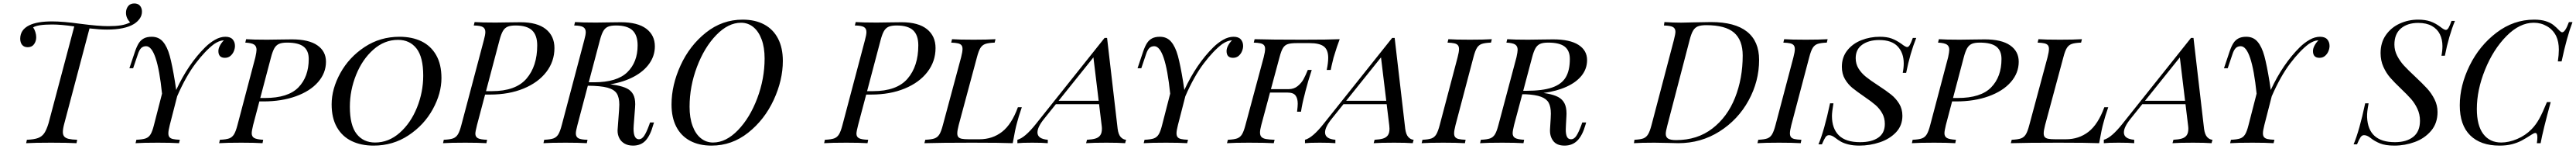

<svg xmlns="http://www.w3.org/2000/svg" viewBox="-20 -837 15106 871"><path d="M812.5 -769Q812.5 -747.1 799.6 -728.5Q786.6 -710 765.6 -696.8Q712.4 -664.1 607.4 -664.1Q564 -664.1 504.9 -670.9L357.4 -116.2Q348.6 -84.5 348.6 -65.4Q348.6 -48.3 356.9 -38.8Q365.2 -29.3 383.1 -25.1Q400.9 -21 432.6 -20L428.7 0Q376 -2.9 279.3 -2.9Q181.6 -2.9 133.3 0L137.7 -20Q180.2 -21.5 203.4 -30.3Q226.6 -39.1 239.7 -58.6Q252.9 -78.1 264.6 -116.2L415.5 -682.6Q337.9 -693.8 286.6 -693.8Q199.7 -693.8 174.3 -676.8Q182.1 -666.5 187.3 -650.1Q192.4 -633.8 192.4 -619.1Q192.4 -596.2 179.7 -578.6Q167 -561 142.6 -561Q121.1 -561 109.9 -574.5Q98.6 -587.9 98.6 -610.8Q98.6 -663.1 151.4 -689Q198.2 -711.9 285.6 -711.9Q349.1 -711.9 452.1 -697.8Q556.6 -684.1 614.7 -684.1Q659.2 -684.1 689.2 -689Q719.2 -693.8 743.2 -706.1Q718.8 -731.4 718.8 -762.2Q718.8 -784.7 731.2 -800.8Q743.7 -816.9 767.6 -816.9Q789.6 -816.9 801 -803.2Q812.5 -789.6 812.5 -769Z M1357.9 -568.4Q1357.9 -553.7 1351.3 -537.6Q1344.7 -521.5 1331.5 -510.3Q1318.4 -499 1298.8 -499Q1260.7 -499 1260.7 -538.6Q1260.7 -553.7 1269.8 -570.6Q1278.8 -587.4 1292.5 -601.1H1289.6Q1265.1 -599.6 1234.9 -579.1Q1184.1 -541 1127.2 -466.3Q1070.3 -391.6 1019 -274.4L975.6 -106Q967.3 -73.7 967.3 -57.6Q967.3 -43 973.9 -35.2Q980.5 -27.3 994.6 -24.2Q1008.8 -21 1034.7 -20L1029.8 0Q984.4 -2.9 905.8 -2.9Q817.9 -2.9 774.9 0L779.8 -20Q815.9 -21.5 834 -27.8Q852.1 -34.2 862.8 -51.5Q873.5 -68.8 882.8 -106L930.2 -289.6Q901.4 -566.9 836.9 -566.9Q819.3 -566.9 808.1 -556.2Q796.9 -545.4 788.6 -520L760.7 -438H738.8L771.5 -535.2Q782.2 -566.4 793.9 -584.7Q805.7 -603 823.7 -612.5Q841.8 -622.1 869.6 -622.1Q911.1 -622.1 936 -592.8Q960.9 -563.5 975.6 -509.8Q990.2 -456.1 1005.9 -359.9L1013.2 -311Q1083.5 -462.4 1183.6 -561Q1210.4 -587.4 1241.2 -604.7Q1272 -622.1 1301.8 -622.1Q1331.1 -622.1 1344.5 -606.7Q1357.9 -591.3 1357.9 -568.4Z M1891.6 -476.1Q1891.6 -410.2 1845.2 -357.2Q1798.8 -304.2 1715.1 -274.2Q1631.3 -244.1 1524.4 -244.1H1501L1464.4 -106Q1456.1 -71.8 1456.1 -58.1Q1456.1 -39.1 1470.5 -30.5Q1484.9 -22 1523.4 -20L1519.5 0Q1472.7 -2.9 1395.5 -2.9Q1307.6 -2.9 1265.1 0L1269.5 -20Q1305.7 -21.5 1323.5 -27.8Q1341.3 -34.2 1352.1 -51.3Q1362.8 -68.4 1372.6 -106L1477.5 -502Q1484.4 -533.7 1484.4 -545.9Q1484.4 -566.9 1470.2 -576.4Q1456.1 -585.9 1418.5 -587.9L1423.3 -607.9Q1463.4 -605 1546.4 -605Q1569.3 -605 1618.2 -606Q1667 -606.9 1692.4 -606.9Q1790.5 -606.9 1841.1 -572Q1891.6 -537.1 1891.6 -476.1ZM1790.5 -492.2Q1790.5 -541 1760.3 -564.5Q1730 -587.9 1663.6 -587.9Q1633.3 -587.9 1616.5 -580.6Q1599.6 -573.2 1589.1 -555.2Q1578.6 -537.1 1569.3 -502L1506.3 -264.2H1534.2Q1669.4 -264.2 1730 -326.2Q1790.5 -388.2 1790.5 -492.2Z M1924.8 -227.1Q1924.8 -317.4 1975.8 -409.7Q2026.9 -502 2117.9 -562Q2209 -622.1 2322.8 -622.1Q2396.5 -622.1 2451.7 -595.5Q2506.8 -568.8 2537.8 -514.9Q2568.8 -460.9 2568.8 -380.9Q2568.8 -290.5 2517.8 -198.2Q2466.8 -106 2375.7 -45.9Q2284.7 14.2 2170.9 14.2Q2097.2 14.2 2042 -12.5Q1986.8 -39.1 1955.8 -93Q1924.8 -147 1924.8 -227.1ZM2031.7 -212.9Q2031.7 -104.5 2071.3 -54.2Q2110.8 -3.9 2179.7 -3.9Q2259.3 -3.9 2324 -60.8Q2388.7 -117.7 2425.3 -208.3Q2461.9 -298.8 2461.9 -395Q2461.9 -503.4 2422.4 -553.7Q2382.8 -604 2314 -604Q2234.4 -604 2169.7 -547.1Q2105 -490.2 2068.4 -399.7Q2031.7 -309.1 2031.7 -212.9Z M3231.4 -556.2Q3231.4 -478 3183.8 -416.3Q3136.2 -354.5 3050.3 -319.3Q2964.4 -284.2 2854.5 -284.2H2824.7L2777.3 -106Q2767.6 -67.9 2767.6 -55.7Q2767.6 -37.1 2782.5 -29.1Q2797.4 -21 2836.4 -20L2832.5 0Q2785.6 -2.9 2708.5 -2.9Q2620.6 -2.9 2578.1 0L2582.5 -20Q2618.7 -21.5 2636.5 -27.8Q2654.3 -34.2 2665 -51.3Q2675.8 -68.4 2685.5 -106L2817.4 -602.1Q2826.2 -633.8 2826.2 -649.9Q2826.2 -670.4 2811.3 -679Q2796.4 -687.5 2758.3 -688L2763.2 -708Q2804.2 -705.1 2886.2 -705.1Q2910.2 -705.1 2958 -706.1Q3006.8 -707 3032.2 -707Q3130.4 -707 3180.9 -666.7Q3231.4 -626.5 3231.4 -556.2ZM3130.4 -571.8Q3130.4 -631.3 3100.1 -659.7Q3069.8 -688 3003.4 -688Q2973.1 -688 2956.3 -680.7Q2939.5 -673.3 2929 -655.3Q2918.5 -637.2 2909.2 -602.1L2830.1 -304.2H2864.3Q3004.4 -304.2 3067.4 -377.2Q3130.4 -450.2 3130.4 -571.8Z M3815.4 -121.1 3811 -107.9Q3793.5 -44.9 3765.9 -15.4Q3738.3 14.2 3692.4 14.2Q3662.6 14.2 3642.1 2.2Q3621.6 -9.8 3611.6 -29.8Q3601.6 -49.8 3601.6 -73.2L3602.1 -82L3610.4 -193.8Q3611.8 -210.4 3611.8 -225.1Q3611.8 -267.6 3596.7 -290.8Q3581.5 -314 3542 -324.7Q3502.4 -335.4 3427.2 -335.9L3366.2 -106Q3356.9 -71.3 3356.9 -57.1Q3356.9 -37.1 3371.8 -28.8Q3386.7 -20.5 3425.3 -20L3421.4 0Q3374.5 -2.9 3297.4 -2.9Q3209.5 -2.9 3167 0L3171.4 -20Q3207.5 -21.5 3225.3 -27.8Q3243.2 -34.2 3253.9 -51.3Q3264.6 -68.4 3274.4 -106L3406.2 -602.1Q3415 -633.8 3415 -648.9Q3415 -669.9 3399.9 -678.7Q3384.8 -687.5 3347.2 -688L3352.1 -708Q3393.1 -705.1 3475.1 -705.1Q3499 -705.1 3546.9 -706.1Q3595.7 -707 3621.1 -707Q3719.2 -707 3769.8 -669.2Q3820.3 -631.3 3820.3 -565.9Q3820.3 -511.7 3788.3 -466.1Q3756.3 -420.4 3697.3 -388.9Q3638.2 -357.4 3559.1 -344.2Q3570.8 -342.8 3594.2 -338.9Q3633.3 -331.5 3657 -319.6Q3680.7 -307.6 3692.9 -285.6Q3705.1 -263.7 3705.1 -228Q3705.1 -221.7 3704.1 -207L3696.3 -105Q3695.3 -91.3 3695.3 -84.5Q3695.3 -22.9 3727.1 -22.9Q3744.1 -22.9 3757.8 -43.5Q3771.5 -64 3787.1 -106.9L3792 -121.1ZM3463.4 -356Q3598.1 -356 3658.7 -414.8Q3719.2 -473.6 3719.2 -571.8Q3719.2 -631.3 3689 -659.7Q3658.7 -688 3592.3 -688Q3562 -688 3545.2 -680.7Q3528.3 -673.3 3517.8 -655.3Q3507.3 -637.2 3498 -602.1L3432.6 -356Z M4335 -722.2Q4408.7 -722.2 4461.7 -693.8Q4514.6 -665.5 4542.7 -611.3Q4570.8 -557.1 4570.8 -481Q4570.8 -368.2 4517.1 -252.7Q4463.4 -137.2 4367.7 -61.5Q4272 14.2 4152.8 14.2Q4079.1 14.2 4026.4 -14.2Q3973.6 -42.5 3945.8 -96.4Q3918 -150.4 3918 -226.1Q3918 -339.4 3971.2 -455.1Q4024.4 -570.8 4119.9 -646.5Q4215.3 -722.2 4335 -722.2ZM4023.9 -212.9Q4023.9 -148.4 4041.3 -101.3Q4058.6 -54.2 4089.8 -29.1Q4121.1 -3.9 4161.6 -3.9Q4237.3 -3.9 4307.4 -75.9Q4377.4 -147.9 4420.7 -262.2Q4463.9 -376.5 4463.9 -495.1Q4463.9 -559.6 4446.3 -606.7Q4428.7 -653.8 4397.5 -679Q4366.2 -704.1 4325.7 -704.1Q4250.5 -704.1 4180.4 -632.1Q4110.4 -560.1 4067.1 -445.8Q4023.9 -331.5 4023.9 -212.9Z M5466.3 -556.2Q5466.3 -478 5418.7 -416.3Q5371.1 -354.5 5285.2 -319.3Q5199.2 -284.2 5089.4 -284.2H5059.6L5012.2 -106Q5002.4 -67.9 5002.4 -55.7Q5002.4 -37.1 5017.3 -29.1Q5032.2 -21 5071.3 -20L5067.4 0Q5020.5 -2.9 4943.4 -2.9Q4855.5 -2.9 4813 0L4817.4 -20Q4853.5 -21.5 4871.3 -27.8Q4889.2 -34.2 4899.9 -51.3Q4910.6 -68.4 4920.4 -106L5052.2 -602.1Q5061 -633.8 5061 -649.9Q5061 -670.4 5046.1 -679Q5031.2 -687.5 4993.2 -688L4998 -708Q5039.1 -705.1 5121.1 -705.1Q5145 -705.1 5192.9 -706.1Q5241.7 -707 5267.1 -707Q5365.2 -707 5415.8 -666.7Q5466.3 -626.5 5466.3 -556.2ZM5365.2 -571.8Q5365.2 -631.3 5335 -659.7Q5304.7 -688 5238.3 -688Q5208 -688 5191.2 -680.7Q5174.3 -673.3 5163.8 -655.3Q5153.3 -637.2 5144 -602.1L5064.9 -304.2H5099.1Q5239.3 -304.2 5302.2 -377.2Q5365.2 -450.2 5365.2 -571.8Z M5943.8 -118.2Q5934.1 -85.4 5918.9 0Q5849.1 -2.9 5681.2 -2.9Q5496.1 -2.9 5400.9 0L5406.2 -20Q5442.4 -21.5 5460.2 -27.8Q5478 -34.2 5488.8 -51.3Q5499.5 -68.4 5509.3 -106L5616.2 -502Q5624.5 -534.2 5624.5 -550.8Q5624.5 -565.4 5617.9 -573Q5611.3 -580.6 5597.4 -583.7Q5583.5 -586.9 5558.1 -587.9L5563 -607.9Q5603 -605 5689.9 -605Q5770.5 -605 5817.9 -607.9L5813 -587.9Q5776.4 -586.4 5758.3 -580.1Q5740.2 -573.7 5729.5 -556.6Q5718.8 -539.6 5709 -502L5602.1 -106Q5593.8 -73.7 5593.8 -57.6Q5593.8 -43 5600.3 -35.6Q5606.9 -28.3 5621.1 -25.6Q5635.3 -22.9 5661.1 -22.9H5724.1Q5799.8 -22.9 5856.2 -66.4Q5912.6 -109.9 5949.2 -210H5972.2Q5951.2 -148.9 5943.8 -118.2Z M6583.5 -20 6578.1 0Q6538.1 -2.9 6469.2 -2.9Q6388.7 -2.9 6349.1 0L6354.5 -20Q6385.3 -21.5 6403.8 -27.1Q6422.4 -32.7 6432.1 -46.1Q6441.9 -59.6 6441.9 -84.5Q6441.9 -93.3 6440.4 -104L6425.3 -228H6171.9L6103.5 -143.1Q6064 -94.7 6064 -63Q6064 -24.9 6124.5 -20V0Q6094.7 -2.9 6033.2 -2.9Q5972.2 -2.9 5946.3 0V-20Q5990.2 -31.2 6055.2 -112.8L6457.5 -615.2H6472.2L6534.2 -84Q6538.6 -50.8 6552.2 -35.9Q6565.9 -21 6583.5 -20ZM6392.1 -501.5 6188 -248H6422.9Z M7270 -568.4Q7270 -553.7 7263.4 -537.6Q7256.8 -521.5 7243.7 -510.3Q7230.5 -499 7210.9 -499Q7172.9 -499 7172.9 -538.6Q7172.9 -553.7 7181.9 -570.6Q7190.9 -587.4 7204.6 -601.1H7201.7Q7177.2 -599.6 7147 -579.1Q7096.2 -541 7039.3 -466.3Q6982.4 -391.6 6931.2 -274.4L6887.7 -106Q6879.4 -73.7 6879.4 -57.6Q6879.4 -43 6886 -35.2Q6892.6 -27.3 6906.7 -24.2Q6920.9 -21 6946.8 -20L6941.9 0Q6896.5 -2.9 6817.9 -2.9Q6730 -2.9 6687 0L6691.9 -20Q6728 -21.5 6746.1 -27.8Q6764.2 -34.2 6774.9 -51.5Q6785.6 -68.8 6794.9 -106L6842.3 -289.6Q6813.5 -566.9 6749 -566.9Q6731.4 -566.9 6720.2 -556.2Q6709 -545.4 6700.7 -520L6672.9 -438H6650.9L6683.6 -535.2Q6694.3 -566.4 6706.1 -584.7Q6717.8 -603 6735.8 -612.5Q6753.9 -622.1 6781.7 -622.1Q6823.2 -622.1 6848.1 -592.8Q6873 -563.5 6887.7 -509.8Q6902.3 -456.1 6918 -359.9L6925.3 -311Q6995.6 -462.4 7095.7 -561Q7122.6 -587.4 7153.3 -604.7Q7184.1 -622.1 7213.9 -622.1Q7243.2 -622.1 7256.6 -606.7Q7270 -591.3 7270 -568.4Z M7836.4 -607.9Q7821.8 -571.3 7800.3 -500Q7786.1 -442.9 7783.7 -428.2H7760.3Q7769 -470.2 7769 -499Q7769 -545.4 7743.7 -565.2Q7718.3 -585 7659.7 -585H7586.4Q7550.3 -585 7532.5 -579.3Q7514.6 -573.7 7503.9 -556.6Q7493.2 -539.6 7483.4 -502L7433.1 -315.9H7536.6Q7568.4 -315.9 7590.3 -334Q7612.3 -352.1 7624.5 -374.5Q7636.7 -397 7649.4 -428.2H7672.4Q7650.4 -361.8 7636.2 -306.2L7630.4 -282.7Q7617.2 -234.4 7609.4 -184.1H7586.4Q7590.3 -215.3 7590.3 -231Q7590.3 -261.7 7577.4 -278.8Q7564.5 -295.9 7530.3 -295.9H7427.7L7376.5 -106Q7369.1 -78.1 7369.1 -62Q7369.1 -45.4 7377.4 -36.6Q7385.7 -27.8 7403.6 -24.4Q7421.4 -21 7454.6 -20L7449.7 0Q7398.4 -2.9 7303.7 -2.9Q7219.2 -2.9 7175.3 0L7180.7 -20Q7216.8 -21.5 7234.6 -27.8Q7252.4 -34.2 7263.2 -51.3Q7273.9 -68.4 7283.7 -106L7390.6 -502Q7398.9 -534.2 7398.9 -550.8Q7398.9 -565.4 7392.3 -573Q7385.7 -580.6 7371.8 -583.7Q7357.9 -586.9 7332.5 -587.9L7337.4 -607.9Q7431.6 -605 7616.7 -605Q7770.5 -605 7836.4 -607.9Z M8270 -20 8264.6 0Q8224.6 -2.9 8155.8 -2.9Q8075.2 -2.9 8035.6 0L8041 -20Q8071.8 -21.5 8090.3 -27.1Q8108.9 -32.7 8118.7 -46.1Q8128.4 -59.6 8128.4 -84.5Q8128.4 -93.3 8127 -104L8111.8 -228H7858.4L7790 -143.1Q7750.5 -94.7 7750.5 -63Q7750.5 -24.9 7811 -20V0Q7781.2 -2.9 7719.7 -2.9Q7658.7 -2.9 7632.8 0V-20Q7676.8 -31.2 7741.7 -112.8L8144 -615.2H8158.7L8220.7 -84Q8225.1 -50.8 8238.8 -35.9Q8252.4 -21 8270 -20ZM8078.6 -501.5 7874.5 -248H8109.4Z M8507.3 -57.6Q8507.3 -43 8513.9 -35.2Q8520.5 -27.3 8534.7 -24.2Q8548.8 -21 8574.7 -20L8570.8 0Q8523.9 -2.9 8443.8 -2.9Q8359.9 -2.9 8316.9 0L8321.8 -20Q8356.9 -21.5 8374.5 -27.8Q8392.1 -34.2 8402.6 -51.5Q8413.1 -68.8 8422.9 -106L8527.8 -502Q8536.1 -533.7 8536.1 -549.8Q8536.1 -564.9 8529.3 -572.8Q8522.5 -580.6 8508.5 -583.7Q8494.6 -586.9 8468.8 -587.9L8473.6 -607.9Q8513.7 -605 8600.6 -605Q8681.2 -605 8728.5 -607.9L8723.6 -587.9Q8687 -586.4 8669.2 -580.1Q8651.4 -573.7 8640.9 -556.6Q8630.4 -539.6 8620.6 -502L8515.6 -106Q8507.3 -73.7 8507.3 -57.6Z M9281.7 -121.1 9277.8 -107.9Q9260.3 -45.9 9230.7 -15.9Q9201.2 14.2 9154.8 14.2Q9108.9 14.2 9088.1 -13.7Q9067.4 -41.5 9069.8 -82L9073.7 -145Q9074.7 -164.6 9074.7 -172.9Q9074.7 -212.9 9062 -236.1Q9049.3 -259.3 9017.3 -271.2Q8985.4 -283.2 8925.3 -286.1H8919.9H8907.2L8858.9 -106Q8850.6 -71.8 8850.6 -58.1Q8850.6 -39.1 8865 -30.5Q8879.4 -22 8918 -20L8914.1 0Q8867.2 -2.9 8790 -2.9Q8702.1 -2.9 8659.7 0L8664.1 -20Q8700.2 -21.5 8718 -27.8Q8735.8 -34.2 8746.6 -51.3Q8757.3 -68.4 8767.1 -106L8873 -502Q8879.9 -533.7 8879.9 -545.9Q8879.9 -566.9 8865.7 -576.4Q8851.6 -585.9 8814 -587.9L8818.8 -607.9Q8859.4 -605 8941.9 -605Q8964.8 -605 9013.7 -606Q9062.5 -606.9 9087.9 -606.9Q9186 -606.9 9236.6 -574.7Q9287.1 -542.5 9287.1 -485.8Q9287.1 -435.5 9255.9 -396Q9224.6 -356.4 9167.2 -330.3Q9109.9 -304.2 9031.7 -293.5L9053.7 -290Q9093.3 -282.7 9117.7 -269.8Q9142.1 -256.8 9154.3 -233.6Q9166.5 -210.4 9166.5 -172.9Q9166.5 -163.1 9166 -158.2L9163.1 -105Q9162.1 -87.4 9162.1 -79.6Q9162.1 -51.8 9169.2 -37.4Q9176.3 -22.9 9193.4 -22.9Q9210.9 -22.9 9224.4 -43.2Q9237.8 -63.5 9253.9 -106.9L9258.8 -121.1ZM8929.7 -306.2Q9025.4 -306.2 9081.3 -325.2Q9137.2 -344.2 9161.6 -384.5Q9186 -424.8 9186 -492.2Q9186 -541 9155.8 -564.5Q9125.5 -587.9 9059.1 -587.9Q9028.8 -587.9 9012 -580.6Q8995.1 -573.2 8984.6 -555.2Q8974.1 -537.1 8964.8 -502L8912.6 -306.2Z M9821.8 0Q9798.8 0 9763.7 -1.5Q9680.2 -2.9 9681.6 -2.9Q9601.1 -2.9 9562 0L9564.9 -20Q9599.1 -21.5 9616.5 -27.8Q9633.8 -34.2 9644.5 -51.5Q9655.3 -68.8 9665 -106L9795.9 -602.1Q9805.2 -638.2 9805.2 -651.4Q9805.2 -670.9 9790.5 -679Q9775.9 -687 9737.8 -688L9740.7 -708Q9794.4 -704.6 9838.4 -704.6L9862.8 -705.1L9903.8 -706.1Q9981.9 -708 10013.7 -708Q10154.3 -708 10225.1 -651.9Q10295.9 -595.7 10295.9 -486.8Q10295.9 -361.8 10234.1 -249.5Q10172.4 -137.2 10063.7 -68.6Q9955.1 0 9821.8 0ZM10199.7 -512.2Q10199.7 -602.5 10148.9 -646.2Q10098.1 -689.9 9985.8 -689.9Q9954.6 -689.9 9937 -682.9Q9919.4 -675.8 9908.7 -657.7Q9897.9 -639.6 9888.7 -604L9757.8 -104Q9748.5 -69.3 9748.5 -54.7Q9748.5 -35.6 9762.2 -26.9Q9775.9 -18.1 9809.6 -18.1Q9933.6 -18.1 10021.7 -85.7Q10109.9 -153.3 10154.8 -265.9Q10199.7 -378.4 10199.7 -512.2Z M10476.6 -57.6Q10476.6 -43 10483.2 -35.2Q10489.7 -27.3 10503.9 -24.2Q10518.1 -21 10543.9 -20L10540 0Q10493.2 -2.9 10413.1 -2.9Q10329.1 -2.9 10286.1 0L10291 -20Q10326.2 -21.5 10343.8 -27.8Q10361.3 -34.2 10371.8 -51.5Q10382.3 -68.8 10392.1 -106L10497.1 -502Q10505.4 -533.7 10505.4 -549.8Q10505.4 -564.9 10498.5 -572.8Q10491.7 -580.6 10477.8 -583.7Q10463.9 -586.9 10438 -587.9L10442.9 -607.9Q10482.9 -605 10569.8 -605Q10650.4 -605 10697.8 -607.9L10692.9 -587.9Q10656.2 -586.4 10638.4 -580.1Q10620.6 -573.7 10610.1 -556.6Q10599.6 -539.6 10589.8 -502L10484.9 -106Q10476.6 -73.7 10476.6 -57.6Z M11158.2 -411.1H11138.2Q11144 -439.9 11144 -466.8Q11144 -527.3 11108.9 -565.2Q11073.7 -603 11000 -603Q10939.5 -603 10900.9 -575.9Q10862.3 -548.8 10862.3 -497.1Q10862.3 -463.4 10878.9 -436.5Q10895.5 -409.7 10921.9 -388.4Q10948.2 -367.2 10992.2 -338.9Q11042.5 -306.2 11070.3 -283.9Q11098.1 -261.7 11117.2 -231Q11136.2 -200.2 11136.2 -160.2Q11136.2 -103 11098.9 -63.7Q11061.5 -24.4 11003.4 -5.1Q10945.3 14.2 10884.3 14.2Q10846.7 14.2 10819.6 7.3Q10792.5 0.5 10775.6 -9Q10758.8 -18.6 10741.2 -32.2Q10721.7 -46.9 10706.1 -46.9Q10693.4 -46.9 10685.5 -35.6Q10677.7 -24.4 10664.1 6.8H10644Q10677.7 -72.8 10711.9 -232.9H10731.9Q10723.1 -182.1 10723.1 -159.2Q10723.1 -85.9 10763.4 -45.9Q10803.7 -5.9 10888.2 -5.9Q10955.6 -5.9 10994.4 -32.2Q11033.2 -58.6 11033.2 -112.8Q11033.2 -147.5 11017.8 -174.8Q11002.4 -202.1 10978.8 -222.7Q10955.1 -243.2 10917 -269Q10868.7 -302.2 10843 -323Q10817.4 -343.8 10799.3 -374.5Q10781.2 -405.3 10781.2 -446.8Q10781.2 -502 10812.5 -541.7Q10843.8 -581.5 10894.8 -601.8Q10945.8 -622.1 11003.9 -622.1Q11045.4 -622.1 11073.2 -611.8Q11101.1 -601.6 11131.3 -580.1Q11154.8 -562 11164.1 -562Q11172.4 -562 11179.7 -574.2Q11187 -586.4 11197.3 -615.2H11217.3Q11181.2 -525.4 11158.2 -411.1Z M11818.4 -476.1Q11818.4 -410.2 11772 -357.2Q11725.6 -304.2 11641.8 -274.2Q11558.1 -244.1 11451.2 -244.1H11427.7L11391.1 -106Q11382.8 -71.8 11382.8 -58.1Q11382.8 -39.1 11397.2 -30.5Q11411.6 -22 11450.2 -20L11446.3 0Q11399.4 -2.9 11322.3 -2.9Q11234.4 -2.9 11191.9 0L11196.3 -20Q11232.4 -21.5 11250.2 -27.8Q11268.1 -34.2 11278.8 -51.3Q11289.6 -68.4 11299.3 -106L11404.3 -502Q11411.1 -533.7 11411.1 -545.9Q11411.1 -566.9 11397 -576.4Q11382.8 -585.9 11345.2 -587.9L11350.1 -607.9Q11390.1 -605 11473.1 -605Q11496.1 -605 11544.9 -606Q11593.8 -606.9 11619.1 -606.9Q11717.3 -606.9 11767.8 -572Q11818.4 -537.1 11818.4 -476.1ZM11717.3 -492.2Q11717.3 -541 11687 -564.5Q11656.7 -587.9 11590.3 -587.9Q11560.1 -587.9 11543.2 -580.6Q11526.4 -573.2 11515.9 -555.2Q11505.4 -537.1 11496.1 -502L11433.1 -264.2H11460.9Q11596.2 -264.2 11656.7 -326.2Q11717.3 -388.2 11717.3 -492.2Z M12314.9 -118.2Q12305.2 -85.4 12290 0Q12220.2 -2.9 12052.2 -2.9Q11867.2 -2.9 11772 0L11777.3 -20Q11813.5 -21.5 11831.3 -27.8Q11849.1 -34.2 11859.9 -51.3Q11870.6 -68.4 11880.4 -106L11987.3 -502Q11995.6 -534.2 11995.6 -550.8Q11995.6 -565.4 11989 -573Q11982.4 -580.6 11968.5 -583.7Q11954.6 -586.9 11929.2 -587.9L11934.1 -607.9Q11974.1 -605 12061 -605Q12141.6 -605 12189 -607.9L12184.1 -587.9Q12147.5 -586.4 12129.4 -580.1Q12111.3 -573.7 12100.6 -556.6Q12089.8 -539.6 12080.1 -502L11973.1 -106Q11964.8 -73.7 11964.8 -57.6Q11964.8 -43 11971.4 -35.6Q11978 -28.3 11992.2 -25.6Q12006.3 -22.9 12032.2 -22.9H12095.2Q12170.9 -22.9 12227.3 -66.4Q12283.7 -109.9 12320.3 -210H12343.3Q12322.3 -148.9 12314.9 -118.2Z M12954.6 -20 12949.2 0Q12909.2 -2.9 12840.3 -2.9Q12759.8 -2.9 12720.2 0L12725.6 -20Q12756.3 -21.5 12774.9 -27.1Q12793.5 -32.7 12803.2 -46.1Q12813 -59.6 12813 -84.5Q12813 -93.3 12811.5 -104L12796.4 -228H12543L12474.6 -143.1Q12435.1 -94.7 12435.1 -63Q12435.1 -24.9 12495.6 -20V0Q12465.8 -2.9 12404.3 -2.9Q12343.3 -2.9 12317.4 0V-20Q12361.3 -31.2 12426.3 -112.8L12828.6 -615.2H12843.3L12905.3 -84Q12909.7 -50.8 12923.3 -35.9Q12937 -21 12954.6 -20ZM12763.2 -501.5 12559.1 -248H12793.9Z M13641.1 -568.4Q13641.1 -553.7 13634.5 -537.6Q13627.9 -521.5 13614.7 -510.3Q13601.6 -499 13582 -499Q13543.9 -499 13543.9 -538.6Q13543.9 -553.7 13553 -570.6Q13562 -587.4 13575.7 -601.1H13572.8Q13548.3 -599.6 13518.1 -579.1Q13467.3 -541 13410.4 -466.3Q13353.5 -391.6 13302.2 -274.4L13258.8 -106Q13250.5 -73.7 13250.5 -57.6Q13250.5 -43 13257.1 -35.2Q13263.7 -27.3 13277.8 -24.2Q13292 -21 13317.9 -20L13313 0Q13267.6 -2.9 13189 -2.9Q13101.1 -2.9 13058.1 0L13063 -20Q13099.1 -21.5 13117.2 -27.8Q13135.3 -34.2 13146 -51.5Q13156.7 -68.8 13166 -106L13213.4 -289.6Q13184.6 -566.9 13120.1 -566.9Q13102.5 -566.9 13091.3 -556.2Q13080.1 -545.4 13071.8 -520L13043.9 -438H13022L13054.7 -535.2Q13065.4 -566.4 13077.1 -584.7Q13088.9 -603 13106.9 -612.5Q13125 -622.1 13152.8 -622.1Q13194.3 -622.1 13219.2 -592.8Q13244.1 -563.5 13258.8 -509.8Q13273.4 -456.1 13289.1 -359.9L13296.4 -311Q13366.7 -462.4 13466.8 -561Q13493.7 -587.4 13524.4 -604.7Q13555.2 -622.1 13585 -622.1Q13614.3 -622.1 13627.7 -606.7Q13641.1 -591.3 13641.1 -568.4Z M14317.4 -511.2H14297.4Q14303.2 -539.1 14303.2 -567.9Q14303.2 -606 14288.3 -636.5Q14273.4 -667 14241.5 -685.1Q14209.5 -703.1 14161.1 -703.1Q14098.1 -703.1 14059.8 -670.9Q14021.5 -638.7 14021.5 -576.2Q14021.5 -542 14037.8 -510.5Q14054.2 -479 14078.1 -453.1Q14102.1 -427.2 14143.6 -388.7Q14187 -348.1 14212.9 -320.1Q14238.8 -292 14256.6 -256.8Q14274.4 -221.7 14274.4 -182.1Q14274.4 -116.7 14236.8 -72.5Q14199.2 -28.3 14141.4 -7.1Q14083.5 14.2 14021.5 14.2Q13968.8 14.2 13936.8 1.2Q13904.8 -11.7 13879.4 -32.2Q13860.4 -46.9 13843.3 -46.9Q13831.5 -46.9 13823.2 -35.2Q13814.9 -23.4 13802.2 6.8H13782.2Q13815.9 -72.8 13850.1 -232.9H13870.1Q13864.7 -203.1 13862.8 -186.8Q13860.8 -170.4 13861.3 -151.9Q13867.7 -5.9 14024.4 -5.9Q14092.3 -5.9 14131.8 -36.9Q14171.4 -67.9 14171.4 -130.9Q14171.4 -168.9 14156.2 -201.2Q14141.1 -233.4 14119.4 -258.1Q14097.7 -282.7 14060.1 -318.4Q14020.5 -356 13996.8 -383.1Q13973.1 -410.2 13956.8 -446.5Q13940.4 -482.9 13940.4 -526.9Q13940.4 -588.4 13971.7 -632.6Q14002.9 -676.8 14053.5 -699.5Q14104 -722.2 14160.2 -722.2Q14201.2 -722.2 14231.2 -712.2Q14261.2 -702.1 14290.5 -680.2Q14313.5 -662.1 14323.2 -662.1Q14331.5 -662.1 14338.9 -674.3Q14346.2 -686.5 14356.4 -714.8H14376.5Q14340.3 -627 14317.4 -511.2Z M15002 -478H14980Q14985.8 -517.1 14985.8 -546.4Q14985.8 -593.3 14970.2 -626Q14951.7 -663.1 14916.3 -683.6Q14880.9 -704.1 14838.9 -704.1Q14755.9 -704.1 14678.5 -626Q14601.1 -547.9 14553 -429.4Q14504.9 -311 14504.9 -200.2Q14504.9 -103.5 14542.7 -53.7Q14580.6 -3.9 14647.9 -3.9Q14691.9 -3.9 14741 -24.4Q14790 -44.9 14826.2 -82Q14851.6 -107.9 14870.8 -142.6Q14890.1 -177.2 14916 -240.2H14938Q14892.6 -74.2 14878.9 0H14856.9Q14859.9 -21.5 14859.9 -34.2Q14859.9 -59.6 14848.1 -59.6Q14840.3 -59.6 14827.1 -50.8Q14791.5 -27.8 14767.3 -15.1Q14743.2 -2.4 14711.4 5.9Q14679.7 14.2 14638.2 14.2Q14526.9 14.2 14465.8 -45.9Q14404.8 -106 14404.8 -221.2Q14404.8 -336.4 14462.4 -453.4Q14520 -570.3 14620.4 -646.2Q14720.7 -722.2 14840.8 -722.2Q14881.3 -722.2 14908.7 -713.4Q14936 -704.6 14952.9 -691.7Q14969.7 -678.7 14990.2 -657.2Q14999 -648.4 15005.4 -648.4Q15022.9 -648.4 15044.9 -708H15065.9Q15032.7 -621.6 15002 -478Z"/></svg>

Font: TypoPRO Playfair Display SC
Style: Italic
Weight: 400
Italic angle: -14°
Designer: Claus Eggers Sørensen
Foundry: Claus Eggers Sørensen
Version: Version 1.004;PS 001.004;hotconv 1.0.70;makeotf.lib2.5.58329